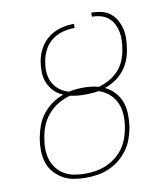

<svg xmlns="http://www.w3.org/2000/svg" viewBox="-83 -805 766 882"><g transform="rotate(-10 300.0 -363.5)"><path d="M246 8Q217 8 189.5 3Q162 -2 139 -15.5Q116 -29 98.5 -49.5Q81 -70 73 -96Q65 -122 64.5 -150.5Q64 -179 69 -208Q74 -236 84 -264Q94 -292 112.5 -316Q131 -340 156 -358Q181 -376 210 -386Q186 -396 169 -413Q152 -430 142 -452.5Q132 -475 131 -501Q130 -527 134 -553Q139 -584 154.5 -613Q170 -642 196.5 -662Q223 -682 254 -690Q285 -698 315 -698V-679Q288 -679 260.5 -672Q233 -665 209.5 -647.5Q186 -630 172.5 -603.5Q159 -577 155 -550Q150 -524 152 -499Q154 -474 165 -452.5Q176 -431 195 -416.5Q214 -402 238 -395Q256 -399 272.5 -400.5Q289 -402 306 -402Q324 -402 342.5 -400Q361 -398 377 -393Q402 -400 426 -413Q450 -426 469 -446Q488 -466 498.5 -491Q509 -516 513 -541Q517 -562 518 -583.5Q519 -605 515 -625Q511 -645 502 -662.5Q493 -680 478 -692.5Q463 -705 443 -710.5Q423 -716 402 -716V-735Q426 -735 449.5 -729.5Q473 -724 490.5 -710Q508 -696 519 -676Q530 -656 535 -633.5Q540 -611 539 -586.5Q538 -562 534 -538Q530 -513 520 -488.5Q510 -464 493 -443Q476 -422 453 -407Q430 -392 404 -383Q430 -371 449 -350Q468 -329 477.5 -302.5Q487 -276 487.5 -246Q488 -216 484 -186Q479 -159 469.5 -132.5Q460 -106 443 -82.5Q426 -59 403.5 -41Q381 -23 354.5 -11.5Q328 0 300 4Q272 8 246 8ZM247 -11Q271 -11 296 -15Q321 -19 345 -29Q369 -39 390.5 -56Q412 -73 427 -94.5Q442 -116 450.5 -140.5Q459 -165 463 -189Q468 -219 466.5 -248.5Q465 -278 453.5 -303.5Q442 -329 420.5 -347.5Q399 -366 372 -374Q356 -371 340 -370Q324 -369 308 -369Q291 -369 274 -370.5Q257 -372 241 -376Q212 -369 185 -353Q158 -337 137.5 -313.5Q117 -290 105.5 -261.5Q94 -233 90 -205Q85 -179 85.5 -153.5Q86 -128 93 -105Q100 -82 115 -63Q130 -44 150.5 -32Q171 -20 196 -15.5Q221 -11 247 -11Z"/></g></svg>

Font: Iosevka Aile Thin
Style: Italic
Weight: 100
Italic angle: -9°
Designer: Belleve Invis
Foundry: Belleve Invis
Version: Version 31.1.0; ttfautohint (v1.8.4)